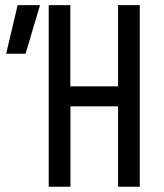

<svg xmlns="http://www.w3.org/2000/svg" viewBox="-20 -713 626 733"><path d="M430.7 0V-307.1H249V0H166V-693.4H248.5V-383.3H430.7V-693.4H513.7V0ZM3.4 -507.8 47.4 -693.4H132.8L77.6 -507.8Z"/></svg>

Font: Cascadia Code PL SemiLight
Style: Regular
Weight: 350
Monospace: yes
Designer: Aaron Bell
Foundry: Saja Typeworks
Version: Version 2404.023; ttfautohint (v1.8.4)